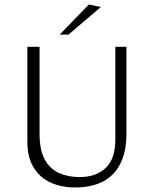

<svg xmlns="http://www.w3.org/2000/svg" viewBox="-20 -819 680 849"><path d="M310 10Q253 10 205.5 -11Q158 -32 129.5 -77Q101 -122 101 -193V-612H155V-227Q155 -155 178 -113.5Q201 -72 241 -54Q281 -36 332 -36Q405 -36 447.5 -76.5Q490 -117 490 -202V-612H539V-226Q539 -150 513 -97Q487 -44 436.5 -17Q386 10 310 10ZM244 -666 373 -799 426 -788 283 -666Z"/></svg>

Font: Ancizar Sans Thin
Style: Regular
Weight: 100
Designer: Cesar Puertas, Viviana Monsalve, Julian Moncada, Julian Prieto, Jose Castro, Mariel Hernandez, Felipe Aragon, Sara Alarc
Version: Version 8.100